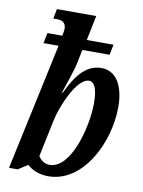

<svg xmlns="http://www.w3.org/2000/svg" viewBox="-86 -820 663 890"><g transform="rotate(10 245.0 -375.0)"><path d="M203 10C368 10 468 -196 468 -362C468 -469 425 -527 361 -527C292 -527 246 -475 203 -383H199C208 -412 238 -494 245 -531L258 -594H386L396 -643H270L294 -760H109L100 -714H116C142 -714 160 -706 160 -675C160 -669 157 -657 155 -643H85L75 -594H146L18 3H59L104 -26C123 -7 159 10 203 10ZM200 -43C176 -43 158 -58 147 -75L184 -251C194 -304 253 -459 314 -459C337 -459 354 -431 354 -360C354 -251 302 -43 200 -43Z"/></g></svg>

Font: Noto Serif Condensed Semi
Style: Italic
Weight: 600
Width: 3
Italic angle: -12°
Designer: Monotype Design Team
Foundry: Monotype Imaging Inc.
Version: Version 1.901